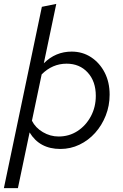

<svg xmlns="http://www.w3.org/2000/svg" viewBox="-43 -757 634 986"><path d="M-23 209 172 -722 246 -737 182 -432Q242 -492 325 -492Q381 -492 425 -463Q469 -434 494.5 -384.5Q520 -335 520 -271Q520 -214 500 -163.5Q480 -113 445.5 -74.5Q411 -36 365 -14Q319 8 267 8Q160 8 109 -77L49 209ZM299 -430Q226 -430 171 -375L121 -137Q139 -101 177 -78.5Q215 -56 258 -56Q312 -56 355 -84Q398 -112 423.5 -159.5Q449 -207 449 -265Q449 -339 407.5 -384.5Q366 -430 299 -430Z"/></svg>

Font: Red Hat Text VF
Style: Italic
Weight: 300
Italic angle: -12°
Designer: Pentagram, MCKL
Foundry: Pentagram, MCKL
Version: Version 1.023